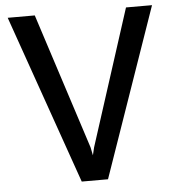

<svg xmlns="http://www.w3.org/2000/svg" viewBox="-52 -775 744 823"><g transform="rotate(-5 320.0 -363.5)"><path d="M266.5 0 11.5 -727H128L317 -142.5L324 -108L332 -141.5L520.5 -727H632.5L379.5 0Z"/></g></svg>

Font: Expletus Sans Medium
Style: Regular
Weight: 500
Version: Version 7.500